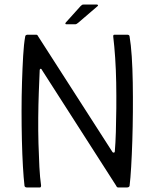

<svg xmlns="http://www.w3.org/2000/svg" viewBox="-20 -826 681 846"><path d="M475 -157Q477 -153 481.5 -153.5Q486 -154 486 -160Q489 -195 490.5 -244Q492 -293 492.5 -349Q493 -405 492 -462Q491 -519 487.5 -571Q484 -623 479 -664Q478 -673 484 -673H542Q545 -673 548 -671Q551 -669 551 -665Q557 -630 560.5 -577.5Q564 -525 565 -462Q566 -399 565.5 -333Q565 -267 563 -205Q561 -143 558 -91.5Q555 -40 551 -7Q550 -3 546.5 -1.5Q543 0 539 0H500Q495 0 491 -9L164 -519Q163 -523 159.5 -523Q156 -523 155 -518Q153 -473 151 -419.5Q149 -366 148.5 -308Q148 -250 149.5 -194.5Q151 -139 153.5 -91Q156 -43 161 -9Q161 0 156 0H99Q95 0 92 -1.5Q89 -3 88 -7Q84 -41 81 -93Q78 -145 76.5 -207.5Q75 -270 75 -336Q75 -402 77 -464.5Q79 -527 82 -579.5Q85 -632 91 -665Q91 -669 94.5 -671Q98 -673 100 -673H140Q145 -673 148 -666ZM311 -719H273Q268 -719 268 -722Q268 -725 271 -728L335 -799Q339 -803 341.5 -804.5Q344 -806 349 -806H407Q410 -806 411.5 -803.5Q413 -801 410 -799L325 -726Q321 -723 318 -721Q315 -719 311 -719Z"/></svg>

Font: Glory
Style: Regular
Weight: 400
Designer: Robert Leuschke
Foundry: Robert Leuschke
Version: Version 1.011